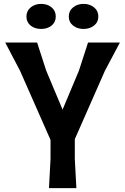

<svg xmlns="http://www.w3.org/2000/svg" viewBox="-20 -969 644 988"><path d="M365 -253V-151L373 -1H232L240 -151V-249L83 -605L7 -750H171L218 -605L302 -405L386 -605L433 -750H597L520 -605ZM116 -884Q116 -913 138 -931Q160 -949 192 -949Q224 -949 245.5 -931Q267 -913 267 -884Q267 -855 245.5 -837.5Q224 -820 192 -820Q159 -820 137.5 -837.5Q116 -855 116 -884ZM334 -884Q334 -913 356 -931Q378 -949 410 -949Q442 -949 464 -931Q486 -913 486 -884Q486 -855 464 -837.5Q442 -820 410 -820Q378 -820 356 -837.5Q334 -855 334 -884Z"/></svg>

Font: Farro Medium
Style: Regular
Weight: 500
Designer: Aceler Chua
Foundry: Grayscale Limited
Version: Version 1.101